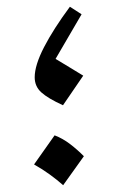

<svg xmlns="http://www.w3.org/2000/svg" viewBox="-20 -540 350 570"><path d="M187.5 -520 222.2 -497.6 145 -365.2Q170.9 -349.6 188.5 -338.9Q206.1 -328.1 227.1 -315.4L167 -227.5Q122.1 -248 102.5 -265.9Q83 -283.7 83 -310.5Q83 -346.2 110.8 -400.1Q138.7 -454.1 187.5 -520ZM142.1 -138.2Q166.5 -128.9 188.7 -111.8Q210.9 -94.7 229 -76.2L167.5 9.8Q149.4 -6.3 127.4 -22.2Q105.5 -38.1 81.1 -51.8Z"/></svg>

Font: Pinar DS2-Regular
Style: Regular
Weight: 400
Designer: Amin Abedi
Version: Version 2.000